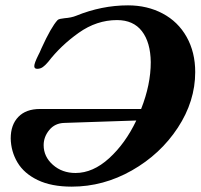

<svg xmlns="http://www.w3.org/2000/svg" viewBox="-20 -683 749 717"><path d="M709 -414Q709 -305 644 -206Q579 -107 472.5 -46.5Q366 14 248 14Q172 14 121 -10.5Q70 -35 45.5 -76Q21 -117 20 -166Q20 -217 48.5 -246.5Q77 -276 129 -276H507Q543 -367 543 -451Q542 -525 510 -566.5Q478 -608 417 -608Q341 -608 274 -560.5Q207 -513 160 -452Q150 -440 140.5 -433Q131 -426 119 -426Q108 -426 108 -436Q108 -447 123 -477Q128 -486 135 -503Q171 -582 195 -608Q198 -611 205 -612.5Q212 -614 221 -615Q247 -617 264 -624Q360 -663 458 -663Q530 -663 587.5 -632.5Q645 -602 677 -545Q709 -488 709 -414ZM489 -233 220 -224Q185 -223 164 -197.5Q143 -172 143 -141Q143 -98 177.5 -67.5Q212 -37 262 -37Q327 -37 387.5 -92Q448 -147 489 -233Z"/></svg>

Font: EB Garamond ExtraBold
Style: Italic
Weight: 800
Italic angle: -17.2°
Designer: Georg Duffner and Octavio Pardo
Foundry: Georg Duffner
Version: Version 1.000